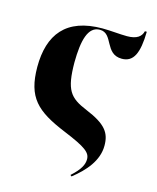

<svg xmlns="http://www.w3.org/2000/svg" viewBox="-120 -675 801 979"><g transform="rotate(15 280.5 -186.0)"><path d="M39 -274C40 -114 100 -57 260 9C379 58 406 80 406 115C406 142 393 171 345 214L352 220C417 169 474 105 474 25C474 -42 447 -82 338 -127C244 -166 217 -200 216 -346C217 -462 236 -540 299 -540C371 -540 352 -426 444 -426C506 -426 530 -479 532 -592H522C515 -563 492 -544 440 -544C401 -544 354 -550 310 -550C118 -550 39 -446 39 -274Z"/></g></svg>

Font: Noto Serif Display ExtraBold
Style: Regular
Weight: 800
Designer: Monotype Design Team
Foundry: Monotype Imaging Inc.
Version: Version 2.009